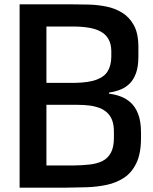

<svg xmlns="http://www.w3.org/2000/svg" viewBox="-20 -861 704 881"><path d="M70 0V-841H318.7Q348.7 -841 387.5 -840Q426.3 -839 466.2 -831.3Q506 -823.7 539.7 -803.3Q573.3 -783 594.2 -745.3Q615 -707.7 615 -645.7V-600.7Q615 -554.7 603.7 -524.3Q592.3 -494 573.2 -475.8Q554 -457.7 530.2 -448.8Q506.3 -440 480.3 -436V-431Q508 -428 533.8 -418.3Q559.7 -408.7 580.7 -389.3Q601.7 -370 614.3 -336.8Q627 -303.7 627 -253V-227.7Q627 -156.7 605.7 -112.5Q584.3 -68.3 548.7 -45Q513 -21.7 468.5 -12.5Q424 -3.3 377 -1.8Q330 -0.3 287.3 0ZM193 -101.7H316Q357 -102.3 391.2 -106Q425.3 -109.7 450.2 -122.2Q475 -134.7 488.8 -160.2Q502.7 -185.7 502.7 -228.7V-256.3Q502.7 -287 495 -308.2Q487.3 -329.3 472.5 -343.3Q457.7 -357.3 437.2 -365.3Q416.7 -373.3 391.2 -376.7Q365.7 -380 336 -380H193ZM193 -480.7H321.3Q386.7 -481.7 423.3 -495.5Q460 -509.3 475 -535.5Q490 -561.7 490.7 -599.3V-628.3Q490 -657.7 479.8 -677.5Q469.7 -697.3 452.8 -709.3Q436 -721.3 413.8 -727.8Q391.7 -734.3 367.2 -736.8Q342.7 -739.3 318 -739.3H193Z"/></svg>

Font: Matangi Light
Style: Regular
Weight: 300
Designer: Prashant Pant
Foundry: The Graphic Ant
Version: Version 3.002